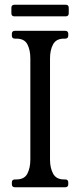

<svg xmlns="http://www.w3.org/2000/svg" viewBox="-20 -790 338 810"><path d="M191 -116Q191 -82 204 -57.5Q217 -33 250 -33H255Q268 -33 268 -20V-13Q268 0 255 0H43Q30 0 30 -13V-20Q30 -33 43 -33H49Q83 -33 95.5 -57.5Q108 -82 108 -116V-544Q108 -579 95.5 -603Q83 -627 49 -627H43Q30 -627 30 -640V-647Q30 -660 43 -660H255Q268 -660 268 -647V-640Q268 -627 255 -627H250Q217 -627 204 -603Q191 -579 191 -544ZM270 -734Q270 -721 257 -721H41Q28 -721 28 -734V-757Q28 -770 41 -770H257Q270 -770 270 -757Z"/></svg>

Font: Young Serif Light
Style: Regular
Weight: 300
Designer: Bastien Sozeau
Foundry: NBR — Bastien Sozeau
Version: Version 5.001